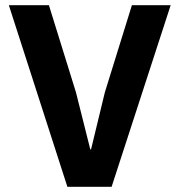

<svg xmlns="http://www.w3.org/2000/svg" viewBox="-20 -718 690 738"><path d="M409 0H239L14 -698H168L272 -363L327 -144H330L383 -363L487 -698H636Z"/></svg>

Font: IBM Plex Sans Var
Style: Regular
Weight: 400
Designer: Mike Abbink, Paul van der Laan, Pieter van Rosmalen
Foundry: Bold Monday
Version: Version 3.000